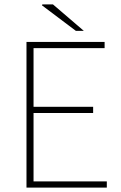

<svg xmlns="http://www.w3.org/2000/svg" viewBox="-20 -850 550 870"><path d="M100 0V-660H454V-632H132V-366H402V-338H132V-28H464V0ZM324 -710 170 -826 172 -830H220L360 -710Z"/></svg>

Font: Mada ExtraLight
Style: Regular
Weight: 250
Designer: Khaled Hosny
Version: Version 1.5